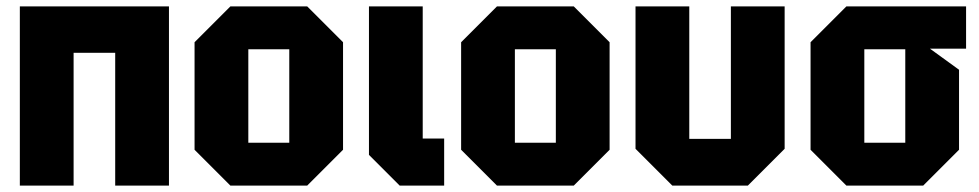

<svg xmlns="http://www.w3.org/2000/svg" viewBox="-20 -580 3059 600"><path d="M42 0V-560H508V0H340V-415H210V0Z M588 -112V-448L700 -560H940L1052 -448V-112L940 0H700ZM756 -134H884V-426H756Z M1133 -560H1301V-147H1368V0H1229L1133 -96Z M1421 -112V-448L1533 -560H1773L1885 -448V-112L1773 0H1533ZM1589 -134H1717V-426H1589Z M2432 -560V-115L2317 0H2081L1966 -115V-560H2134V-146H2264V-560Z M2513 -112V-448L2625 -560H2999V-428H2886L2977 -362V-112L2865 0H2625ZM2681 -134H2809V-426H2681Z"/></svg>

Font: Tektur SemiCondensed
Style: Bold
Weight: 700
Width: 4
Designer: Adam Jagosz
Foundry: Adam Jagosz
Version: Version 1.005;gftools[0.9.30]